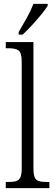

<svg xmlns="http://www.w3.org/2000/svg" viewBox="-20 -979 287 999"><path d="M10 0V-32H21Q48 -32 63.5 -36.5Q79 -41 86 -56.5Q93 -72 93 -105V-656Q93 -705 76.5 -716.5Q60 -728 25 -728H10V-760H154V-105Q154 -72 160.5 -56.5Q167 -41 183 -36.5Q199 -32 226 -32H237V0ZM77 -812Q99 -849 120 -887Q141 -925 154 -959H228V-949Q218 -932 195.5 -904.5Q173 -877 147 -848.5Q121 -820 98 -799H77Z"/></svg>

Font: Noto Serif Bengali Condensed Light
Style: Regular
Weight: 300
Width: 3
Designer: Juan Bruce, Universal Thirst, Indian Type Foundry and the Monotype Design Team.
Foundry: Monotype Imaging Inc.
Version: Version 2.003; ttfautohint (v1.8.4.7-5d5b)